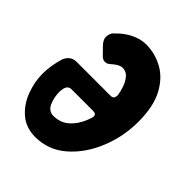

<svg xmlns="http://www.w3.org/2000/svg" viewBox="-208 -876 1001 1001"><g transform="rotate(45 292.5 -375.5)"><path d="M220 0Q151 0 105 -39.5Q59 -79 36 -139.5Q13 -200 13 -261Q13 -320 33 -386Q52 -430 95 -430H344Q360 -430 365 -438Q370 -446 370 -459Q367 -482 357.5 -509.5Q348 -537 331 -557.5Q314 -578 286 -578Q266 -578 237 -554Q229 -546 220 -540Q211 -534 198 -534Q185 -534 172 -546L131 -588Q111 -610 111 -628Q111 -660 131 -675Q165 -711 206.5 -731Q248 -751 287 -751Q353 -751 411.5 -719Q470 -687 507 -618Q544 -549 544 -436Q544 -327 503 -227Q462 -127 389 -63.5Q316 0 220 0ZM209 -145Q257 -145 291 -173Q329 -205 350 -259Q360 -284 360 -291Q360 -310 336 -310H177Q152 -310 145 -281Q142 -265 142 -261Q142 -212 158.5 -178.5Q175 -145 209 -145Z"/></g></svg>

Font: Bangerz
Style: Bold
Weight: 700
Designer: vernon adams
Foundry: Vernon Adams
Version: Version 2.10;February 7, 2025;FontCreator 13.0.0.2683 64-bit